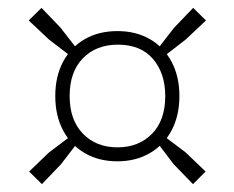

<svg xmlns="http://www.w3.org/2000/svg" viewBox="-20 -614 596 488"><path d="M166.5 -466 104.5 -513.5 53 -562 85.5 -594 134 -543.5 182.5 -481ZM390.5 -466 374 -481 422.5 -543.5 471 -594 503.5 -562 452 -513.5ZM470.5 -146 421.5 -196.5 379 -252.5 395 -269.5 452 -226.5 502.5 -178ZM86.5 -146 54 -178 104.5 -226.5 161.5 -269.5 178 -252.5 135 -196.5ZM278.5 -204Q231 -204 195.5 -224.8Q160 -245.5 140.2 -282.8Q120.5 -320 120.5 -370Q120.5 -419.5 140.2 -456.8Q160 -494 195.5 -514.5Q231 -535 278.5 -535Q325.5 -535 361 -514.5Q396.5 -494 416.2 -456.8Q436 -419.5 436 -370Q436 -320 416.2 -282.8Q396.5 -245.5 360.8 -224.8Q325 -204 278.5 -204ZM278.5 -239.5Q332.5 -239.5 366.2 -273.8Q400 -308 400 -370Q400 -427.5 369 -464Q338 -500.5 279.5 -500.5Q224.5 -500.5 190.8 -466Q157 -431.5 157 -370Q157 -309 190.8 -274.2Q224.5 -239.5 278.5 -239.5Z"/></svg>

Font: Encode Sans Condensed Thin ExtraLight
Style: Regular
Weight: 250
Version: Version 3.002